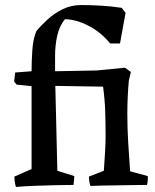

<svg xmlns="http://www.w3.org/2000/svg" viewBox="-20 -732 612 760"><path d="M43 8Q40 -2 38.5 -13Q37 -24 37 -33L105 -63V-391L46 -397L36 -409L40 -445L105 -450Q105 -490 108 -534Q111 -578 124 -609Q143 -632 169.5 -656Q196 -680 229 -696Q262 -712 301 -712Q341 -712 382 -709.5Q423 -707 462 -701L477 -681L455 -560H416Q379 -605 330.5 -630Q282 -655 237 -656Q215 -629 206.5 -590.5Q198 -552 198 -511V-450L362 -453L475 -464L498 -447L490 -413Q487 -380 485.5 -347.5Q484 -315 484 -282Q484 -226 487.5 -167.5Q491 -109 495 -54L565 -35Q566 -17 562 0Q546 0 516 0.5Q486 1 451.5 1.5Q417 2 386 2.5Q355 3 338 4Q335 -5 333.5 -14.5Q332 -24 332 -33L391 -56Q393 -86 395.5 -124Q398 -162 398 -194Q398 -240 396.5 -289Q395 -338 388 -389L199 -392L207 -56L274 -35Q274 -27 273 -17.5Q272 -8 271 0Q240 0 199.5 1Q159 2 117.5 3.5Q76 5 43 8Z"/></svg>

Font: Labrada Medium
Style: Regular
Weight: 500
Designer: Mercedes Jáuregui
Foundry: Omnibus-Type Team
Version: Version 1.000; ttfautohint (v1.8.4.7-5d5b)